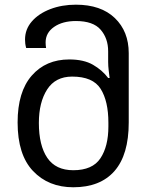

<svg xmlns="http://www.w3.org/2000/svg" viewBox="-20 -790 645 820"><path d="M293 9.8Q187 9.8 121.1 -59.6Q55.2 -128.9 55.2 -267.1Q55.2 -397.9 115.5 -467Q175.8 -536.1 275.9 -536.1Q337.9 -536.1 377.4 -513.2Q417 -490.2 441.9 -457H448.2Q446.8 -467.8 444.3 -488.3Q441.9 -508.8 441.9 -524.9V-570.8Q441.9 -626 409.9 -663.1Q377.9 -700.2 304.2 -700.2Q247.1 -700.2 210.9 -675Q174.8 -649.9 174.8 -608.9Q174.8 -603 175.3 -596.9Q175.8 -590.8 176.8 -585H91.8Q88.9 -595.2 87.9 -604Q86.9 -612.8 86.9 -621.1Q86.9 -665 116 -698.5Q145 -731.9 194.6 -751Q244.1 -770 304.2 -770Q411.1 -770 470.5 -712.9Q529.8 -655.8 529.8 -563V-267.1Q529.8 -128.9 469 -59.6Q408.2 9.8 293 9.8ZM293 -63Q375 -63 408.9 -114Q442.9 -165 442.9 -250V-266.1Q442.9 -357.9 409.9 -410.4Q377 -462.9 288.1 -462.9Q216.8 -462.9 181.4 -408Q146 -353 146 -265.1Q146 -168.9 181.9 -116Q217.8 -63 293 -63Z"/></svg>

Font: Kurinto Seri
Style: Regular
Weight: 400
Designer: Kurinto was developed by Clint Goss from a range of fonts that are compatible with the SIL Open Font License Version 1.1
Foundry: Clinton F. Goss
Version: Version 2.196; July 25, 2020